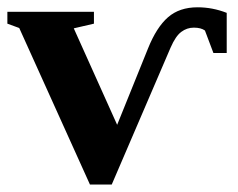

<svg xmlns="http://www.w3.org/2000/svg" viewBox="-20 -491 645 521"><path d="M559.1 -347.2 536.1 -408.2Q525.4 -416 505.9 -416Q487.3 -416 471.9 -404.5Q456.5 -393.1 442.9 -361.8L283.2 9.8H224.1L32.2 -415L0 -426.8V-459H234.9V-426.8L180.2 -414.1L297.9 -152.3L381.8 -359.9Q404.8 -417 435.8 -444.1Q466.8 -471.2 516.1 -471.2Q556.6 -471.2 595.2 -456.1V-347.2Z"/></svg>

Font: Tinos
Style: Bold
Weight: 700
Designer: Steve Matteson
Foundry: Monotype Imaging Inc.
Version: Version 1.23